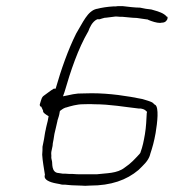

<svg xmlns="http://www.w3.org/2000/svg" viewBox="-20 -662 568 628"><path d="M110 -320C110 -316 111 -315 112 -314L115 -313L121 -300V-298C120 -294 130 -287 139 -282L136 -266C134 -256 131 -248 130 -241V-240C127 -229 126 -218 124 -207L119 -182C119 -175 119 -166 118 -156C119 -137 124 -109 127 -90L126 -87C124 -74 142 -66 164 -62L175 -60C179 -59 181 -58 185 -58H193C199 -57 206 -57 215 -56C224 -56 234 -55 243 -55H244C254 -54 264 -54 274 -55H275C343 -55 394 -73 433 -106C448 -121 465 -135 471 -156V-157C479 -181 484 -199 489 -227C495 -263 500 -310 488 -319H487L478 -327C470 -331 459 -334 446 -338C397 -348 339 -357 280 -357C263 -357 249 -356 235 -356C225 -355 213 -353 201 -350L186 -347L191 -361C211 -430 235 -502 269 -560C273 -571 281 -591 298 -599H306C309 -600 318 -603 323 -604H326L358 -608H359C365 -608 371 -607 373 -607H381C391 -606 400 -605 413 -604C423 -604 432 -603 443 -601L464 -598L465 -597C477 -592 492 -587 504 -587C505 -587 506 -588 511 -588C520 -588 527 -595 528 -602V-607H526C515 -620 499 -624 475 -631C463 -632 451 -634 438 -637C421 -637 398 -640 381 -642H366C362 -641 356 -641 350 -641C332 -640 312 -637 297 -633H296C266 -626 251 -588 229 -552C203 -500 180 -435 162 -372H156C144 -365 135 -357 122 -348C117 -344 116 -340 110 -320ZM148 -166 152 -185C152 -189 153 -197 155 -205L158 -224C161 -238 165 -252 168 -267V-268C171 -277 174 -286 175 -294L176 -299C182 -303 184 -306 194 -310H195C211 -315 232 -321 251 -321C262 -321 272 -322 288 -321C341 -321 388 -312 434 -307H440C445 -306 453 -305 459 -298L461 -296L460 -292C459 -273 458 -246 454 -223C450 -200 447 -184 439 -162L436 -158C421 -142 409 -128 388 -114C363 -94 328 -96 297 -92H246C236 -92 227 -92 218 -93C210 -93 202 -93 193 -94H185L172 -96C147 -97 152 -129 150 -135C149 -140 147 -145 148 -152C148 -156 147 -160 148 -166Z"/></svg>

Font: Scribbler
Style: HLIta
Weight: 100
Designer: Mew Too
Foundry: Cannot Into Space Fonts
Version: Version 1.001